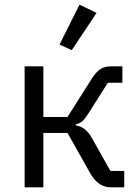

<svg xmlns="http://www.w3.org/2000/svg" viewBox="-20 -799 590 819"><path d="M286 -585 234 -609 319 -779 392 -744ZM85 0V-516H165V-300H268L368 -458Q390 -493 408.5 -504.5Q427 -516 455 -516H502V-446H440L359 -318Q343 -293 333 -283.5Q323 -274 303 -268V-264Q346 -258 372 -210L451 -70H510V0H452Q398 0 363 -63L268 -232H165V0Z"/></svg>

Font: Anuphan
Style: Regular
Weight: 400
Designer: Mike Abbink, Paul van der Laan, Pieter van Rosmalen, Mint Tantisuwanna
Foundry: Bold Monday; Cadson Demak
Version: Version 3.002;hotconv 1.0.109;makeotfexe 2.5.65596